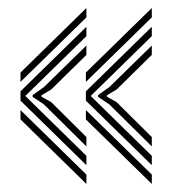

<svg xmlns="http://www.w3.org/2000/svg" viewBox="-20 -554 463 482"><path d="M196.9 -139.3 31.5 -301.3V-324.8L196.9 -486.8V-463.3L43.5 -313.1L196.9 -162.8ZM196.9 -92.2 31.5 -254.2V-277.7L196.9 -115.7ZM196.9 -186.4 90.4 -291.8 61.8 -311V-315.2L90.4 -335.5L196.9 -439.7V-416.2L108.6 -329.3L84 -314.7V-311.4L108.6 -297.6L196.9 -209.9ZM31.5 -348.4V-371.9L196.9 -533.9V-510.4ZM361.1 -139.3 195.6 -301.3V-324.8L361.1 -486.8V-463.3L207.7 -313.1L361.1 -162.8ZM361.1 -92.2 195.6 -254.2V-277.7L361.1 -115.7ZM361.1 -186.4 254.6 -291.8 226 -311V-315.2L254.6 -335.5L361.1 -439.7V-416.2L272.8 -329.3L248.2 -314.7V-311.4L272.8 -297.6L361.1 -209.9ZM195.6 -348.4V-371.9L361.1 -533.9V-510.4Z"/></svg>

Font: Big Shoulders Inline Text Thin
Style: Regular
Weight: 100
Designer: Patric King
Foundry: XO Type Co
Version: Version 2.002